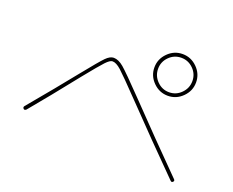

<svg xmlns="http://www.w3.org/2000/svg" viewBox="-106 -907 1211 998"><g transform="rotate(20 500.0 -408.0)"><path d="M815.9 -682.1Q788.1 -710 749 -710Q710 -710 682.1 -682.1Q654.3 -654.3 654.3 -615.2Q654.3 -576.2 682.1 -547.9Q710 -519.5 749 -519.5Q788.1 -519.5 815.9 -547.9Q843.8 -576.2 843.8 -615.2Q843.8 -654.3 815.9 -682.1ZM830.1 -534.2Q795.9 -500 749 -500Q702.1 -500 668 -534.2Q633.8 -568.4 633.8 -615.2Q633.8 -662.1 668 -696.3Q702.1 -730.5 749 -730.5Q795.9 -730.5 830.1 -696.3Q864.3 -662.1 864.3 -615.2Q864.3 -568.4 830.1 -534.2ZM84 -181.6Q75.2 -173.8 69.3 -179.7Q61.5 -187.5 68.4 -195.3Q193.4 -344.7 279.3 -452.1Q352.5 -543 375.5 -566.4Q398.4 -589.8 418.9 -589.8Q445.3 -589.8 474.6 -564.9Q503.9 -540 604.5 -435.5Q763.7 -269.5 928.7 -103.5Q935.5 -96.7 928.7 -89.8Q921.9 -83 915 -89.8Q749 -255.9 589.8 -421.9Q495.1 -520.5 467.3 -545.4Q439.5 -570.3 418.9 -570.3Q405.3 -570.3 382.3 -545.9Q359.4 -521.5 293.9 -440.4Q167 -280.3 84 -181.6Z"/></g></svg>

Font: Rounded-L Mgen+ 2m thin
Style: Regular
Weight: 100
Designer: [Source Han Sans]
Ryoko NISHIZUKA  (kana & ideographs); Paul D. Hunt (Latin, Greek & Cyrillic); Wenlong ZHANG  (bopomofo
Version: Version 1.059.20150602